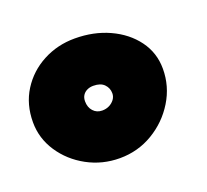

<svg xmlns="http://www.w3.org/2000/svg" viewBox="-72 -855 550 510"><g transform="rotate(-20 203.5 -600.0)"><path d="M188 -430Q138.5 -430 96.2 -453Q54 -476 28.5 -514.5Q3 -553 3 -598.5Q3 -649 27.5 -687.8Q52 -726.5 93 -748.2Q134 -770 183 -770Q236.5 -770 280.2 -750Q324 -730 350 -694.8Q376 -659.5 376 -614.5Q376 -565 350.2 -523Q324.5 -481 281.8 -455.5Q239 -430 188 -430ZM187 -565Q198 -565 207 -569.5Q216 -574 221.8 -581.8Q227.5 -589.5 227.5 -599Q227.5 -614 217.2 -624.5Q207 -635 186.5 -635Q176.5 -635 168.8 -631.2Q161 -627.5 156.5 -620.5Q152 -613.5 152 -603.5Q152 -586.5 161.8 -575.8Q171.5 -565 187 -565Z"/></g></svg>

Font: Grandstander Thin Black
Style: Regular
Weight: 900
Version: Version 1.200